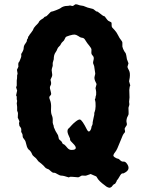

<svg xmlns="http://www.w3.org/2000/svg" viewBox="-20 -821 694 907"><path d="M59.1 -440.9Q61 -448.2 61 -466.8Q63 -468.8 63 -474.1L60.1 -491.2Q60.1 -492.2 66.9 -505.9Q66.9 -508.8 66.4 -514.6Q65.4 -524.9 71.8 -530.8Q81.5 -552.2 80.6 -558.1Q80.1 -564 80.1 -565.9Q91.8 -583.5 91.8 -593.3Q91.8 -605 99.6 -614.7Q107.4 -624.5 106.9 -629.9Q106.9 -635.3 111.8 -640.1Q111.8 -647.5 116.2 -650.9Q118.2 -655.8 127.4 -667Q136.7 -678.2 140.1 -689Q148.9 -700.7 155.3 -706.1Q162.1 -711.9 166 -721.2Q173.3 -728.5 179.2 -731.4Q185.1 -734.4 187 -737.3Q189 -740.2 190.4 -741.2Q191.9 -742.2 194.8 -742.7Q197.3 -743.2 200.2 -745.1Q203.1 -747.1 210 -754.9Q219.7 -766.1 223.6 -766.1Q227.5 -766.1 245.1 -772.9Q262.7 -779.8 267.1 -783.2Q271 -787.1 279.3 -790Q287.6 -793 295.4 -793Q303.2 -793 307.1 -794.4Q311 -795.9 316.4 -793.9Q321.3 -792 324.2 -793Q327.1 -793.9 330.6 -796.9Q334 -799.8 337.4 -800.8Q340.8 -801.8 356.9 -795.9L374 -793L394 -785.2L418.9 -778.8Q421.9 -777.8 426.8 -773.4Q431.6 -769 433.6 -768.1Q435.5 -767.1 438 -766.1H440.9Q446.3 -762.7 453.1 -756.8Q460 -751 462.4 -749.5Q464.8 -748 466.3 -747.1Q467.8 -746.1 468.8 -745.6Q469.7 -745.1 471.7 -744.6Q473.1 -744.1 475.1 -743.2Q477.1 -740.2 480 -736.3Q482.9 -732.4 486.8 -727.5Q490.7 -722.2 496.6 -720.2Q502.9 -717.8 505.4 -715.8Q507.8 -713.9 507.3 -704.6Q506.8 -695.3 509.8 -691.4Q512.7 -687.5 521.5 -678.7Q530.3 -669.4 537.6 -654.8Q544.9 -639.6 551.8 -631.8Q558.1 -624 558.1 -620.1V-601.1Q561 -589.8 564.5 -584Q567.9 -578.1 568.8 -576.2Q569.8 -574.2 572.3 -571.8Q574.7 -569.3 576.7 -558.6Q579.1 -547.9 579.1 -544.4Q579.1 -541 580.1 -540L586.9 -522L582 -504.9Q583 -500 589.4 -488.3Q595.7 -476.6 592.8 -454.1L589.8 -437L595.2 -418Q595.2 -417 594.2 -414.1L592.8 -412.1Q591.8 -408.2 590.8 -396L591.8 -360.8L589.8 -339.8Q589.8 -337.9 590.8 -332Q591.8 -326.2 589.4 -320.3Q586.9 -314 586.9 -310.5Q586.9 -307.1 587.4 -294.9Q587.9 -282.7 586.9 -279.3Q585.9 -275.9 583 -271Q580.1 -266.1 580.1 -265.1Q580.1 -264.6 578.1 -256.8Q576.2 -249 578.1 -242.2Q580.1 -235.4 579.1 -231.4Q578.1 -227.5 574.2 -223.1Q570.3 -217.8 569.3 -214.8Q568.4 -211.9 569.8 -206.1Q572.8 -197.3 566.9 -192.4Q561 -187.5 548.8 -154.8Q532.2 -111.3 524.4 -103Q517.1 -94.2 515.6 -87.9Q514.2 -81.1 528.8 -74.2Q530.3 -72.8 535.2 -71.8Q540 -70.8 542 -69.3Q543.9 -67.9 548.3 -63.5Q555.2 -56.6 564 -57.6Q572.8 -58.6 581.5 -44.9Q599.1 -17.6 563 -2H558.6Q552.7 -2 544.4 13.2Q536.1 28.3 532.2 30.8Q532.2 34.7 523.9 46.9Q522.9 47.9 519 49.3Q515.1 50.8 511.2 56.6Q507.3 63 502.9 64Q501 65.9 497.6 65.9Q494.1 65.9 492.2 64.9Q490.2 64 486.3 62.5Q482.4 61 481.4 59.6Q480 58.1 476.6 55.7Q446.8 34.2 439 19Q437 15.1 436 13.7Q435.1 12.2 423.8 7.8L408.2 1L389.2 7.8Q384.8 9.8 377 8.8Q369.1 7.8 365.2 8.8L352.1 16.1Q347.7 17.1 337.9 15.6Q328.1 14.2 320.3 14.2H311L305.2 17.1Q280.3 8.8 271.5 8.8Q262.7 8.8 252 2Q241.2 -4.9 236.8 -4.9H231Q226.1 -6.8 219.7 -12.7Q213.9 -18.6 210.9 -20.5Q208 -22 203.6 -23.4Q196.3 -25.9 192.4 -30.8Q189.5 -35.6 175.8 -47.4Q162.1 -59.1 161.1 -59.1Q151.9 -73.2 142.6 -79.6Q133.8 -85.9 130.9 -94.2Q127.9 -102.5 121.1 -109.9Q108.9 -117.2 105 -136.2Q101.1 -155.3 95.7 -161.1Q90.8 -167 88.9 -170.4Q86.9 -173.8 86.9 -179.7Q86.9 -185.5 85 -189L80.1 -198.2Q80.1 -200.2 80.6 -207Q81.1 -213.9 77.1 -219.2Q73.2 -224.1 71.8 -226.1Q69.8 -234.9 69.8 -238.8L71.8 -248L64 -265.1L64.9 -285.2Q64.9 -290 61 -297.9V-315.9L59.1 -333L61 -344.2L59.1 -352.1V-365.2Q56.2 -368.2 56.2 -371.1L61 -393.1L56.2 -408.2L59.1 -417ZM431.2 -356Q431.2 -359.4 431.2 -362.8L434.1 -373Q435.1 -388.7 433.1 -395.5Q431.2 -402.8 431.2 -404.8L436 -422.9Q436 -425.8 432.6 -431.6Q423.3 -449.2 427.2 -460.9Q431.2 -472.2 429.2 -479Q427.7 -486.3 426.8 -495.1Q425.8 -503.9 424.8 -508.8L419.9 -522Q418.9 -526.4 421.4 -535.2Q425.8 -550.3 418.5 -557.6Q411.1 -564.9 411.6 -572.8Q412.1 -580.1 412.1 -586.4Q412.1 -592.8 401.9 -605Q391.6 -617.2 385.7 -627Q379.9 -636.7 377.4 -638.7Q375 -640.6 372.6 -641.6Q370.1 -642.1 368.2 -642.6Q366.2 -643.1 362.8 -643.6Q359.4 -644 349.6 -650.9Q339.8 -657.2 332.5 -657.7Q325.2 -658.2 308.6 -653.3Q292 -648.4 290 -645L282.2 -629.9Q280.3 -627.9 278.3 -626Q269.5 -618.2 267.6 -612.8Q265.6 -606.9 259.3 -601.6Q252.9 -596.2 250.5 -588.9Q248 -581.1 242.2 -573.2Q233.9 -562 233.9 -541L229 -523.9V-509.8Q224.1 -495.1 224.1 -490.2Q224.1 -485.4 225.6 -477.1Q227.1 -469.7 226.6 -464.8Q226.1 -460 222.7 -453.6Q219.2 -447.3 218.8 -445.3Q218.3 -443.4 220.2 -437Q222.2 -430.2 221.2 -422.9L215.8 -410.2Q214.8 -404.3 219.2 -390.6Q223.6 -377 220.2 -372.6Q216.8 -368.2 214.8 -366.2Q212.9 -364.3 212.9 -360.4Q212.9 -356.4 216.3 -348.1Q222.7 -332.5 221.2 -310.1Q219.7 -287.6 225.1 -275.9Q230 -264.2 229 -252Q228 -239.7 231 -233.4Q233.9 -227.1 233.9 -224.6V-221.2Q242.7 -199.2 249 -190.9Q255.4 -182.6 256.3 -173.3Q257.3 -163.6 261.2 -161.1Q265.1 -158.2 267.6 -155.3Q270 -152.3 271.5 -151.4Q272.9 -149.9 273.4 -147.5Q273.9 -145 275.4 -143.1Q276.9 -141.1 281.2 -139.2Q286.1 -137.2 287.1 -134.8Q289.1 -133.8 297.4 -123.5Q305.7 -113.3 315.9 -112.8Q338.9 -111.8 337.9 -124Q336.9 -131.8 324.2 -144Q311.5 -156.2 311 -160.6V-166Q298.8 -190.4 298.8 -200.2Q298.8 -210 303.7 -213.9Q308.6 -217.8 316.4 -227.1Q324.2 -236.3 337.9 -247.1Q351.6 -257.8 357.9 -256.3Q368.2 -253.9 390.6 -209Q397.9 -194.3 405.3 -203.1Q412.1 -212.4 412.1 -222.2Q417 -231.9 417 -233.9Q418 -235.8 417.5 -238.3Q417 -240.7 419.4 -251.5Q421.9 -262.2 422.4 -266.1Q422.9 -270 424.3 -274.4Q425.8 -278.3 425.3 -283.2Q424.8 -288.1 427.7 -294.4Q430.7 -300.8 431.6 -318.8Q432.6 -336.9 428.2 -351.1Q428.2 -356 431.2 -356Z"/></svg>

Font: AntiqueNobleBoldCondensed
Style: BoldCondensed
Weight: 700
Version: Version 001.000